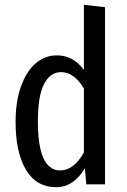

<svg xmlns="http://www.w3.org/2000/svg" viewBox="-20 -769 531 801"><path d="M418 -739V0H340L334 -67Q287 12 214 12Q132 12 88.5 -60.5Q45 -133 45 -261Q45 -344 67 -407Q89 -470 128 -504Q167 -538 217 -538Q286 -538 330 -477V-749ZM330 -133V-400Q289 -468 235 -468Q189 -468 163.5 -418Q138 -368 138 -263Q138 -58 231 -58Q288 -58 330 -133Z"/></svg>

Font: Fira Sans Extra Condensed
Style: Regular
Weight: 400
Width: 1
Designer: Carrois Corporate & Edenspiekermann AG
Foundry: Carrois Corporate GbR & Edenspiekermann AG
Version: Version 4.203